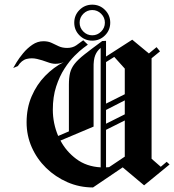

<svg xmlns="http://www.w3.org/2000/svg" viewBox="-20 -807 758 836"><path d="M381.7 -630Q349.2 -630 326.2 -652.9Q303.3 -675.8 303.3 -708.3Q303.3 -740.8 326.2 -763.8Q349.2 -786.7 381.7 -786.7Q414.2 -786.7 437.1 -763.8Q460 -740.8 460 -708.3Q460 -675.8 437.1 -652.9Q414.2 -630 381.7 -630ZM381.7 -653.3Q404.2 -653.3 420.4 -669.6Q436.7 -685.8 436.7 -708.3Q436.7 -730.8 420.4 -747.1Q404.2 -763.3 381.7 -763.3Q359.2 -763.3 342.9 -747.1Q326.7 -730.8 326.7 -708.3Q326.7 -685.8 342.9 -669.6Q359.2 -653.3 381.7 -653.3ZM385 9.2Q325.8 9.2 273.3 -13.8Q220.8 -36.7 180.8 -75.8Q140.8 -115 118.3 -165.8Q95.8 -216.7 95.8 -274.2Q95.8 -336.7 117.9 -387.9Q140 -439.2 176.7 -476.7Q213.3 -514.2 257.5 -536.7Q240.8 -529.2 220.8 -529.2Q205.8 -529.2 185 -537.1Q164.2 -545 141.2 -550.4Q118.3 -555.8 96.2 -550.4Q74.2 -545 57.5 -519.2L37.5 -510.8Q40.8 -517.5 52.1 -535.8Q63.3 -554.2 80.8 -575.4Q98.3 -596.7 120.8 -612.1Q143.3 -627.5 169.2 -627.5Q190 -627.5 205.4 -620Q220.8 -612.5 236.2 -605.4Q251.7 -598.3 272.5 -598.3Q295.8 -598.3 312.1 -609.6Q328.3 -620.8 342.5 -631.7L362.5 -612.5Q359.2 -610 343.3 -598.3Q327.5 -586.7 305 -564.2Q282.5 -541.7 260.8 -508.3Q239.2 -475 224.6 -430.4Q210 -385.8 210 -329.2Q210 -270 233.3 -215L280 -235V-438.3Q280 -468.3 285 -489.2Q290 -510 304.6 -528.8Q319.2 -547.5 348.3 -570.4Q377.5 -593.3 425 -628.3L441.7 -629.2V-560.8L555.8 -634.2L628.3 -574.2L661.7 -601.7L676.7 -583.3L640 -553.3V-115.8L680 -80.8L705.8 -102.5L718.3 -90.8L607.5 0L514.2 -78.3ZM387.5 -255.8 243.3 -195Q268.3 -147.5 312.5 -114.6Q356.7 -81.7 418.3 -78.3V-598.3Q402.5 -585.8 394.6 -566.2Q386.7 -546.7 387.5 -510.8ZM477.5 -559.2 441.7 -536.7V-355.8L523.3 -396.7V-508.3ZM441.7 -328.3V-268.3L523.3 -309.2V-370ZM455 -79.2 523.3 -125V-282.5L441.7 -241.7V-78.3Q448.3 -78.3 455 -79.2Z"/></svg>

Font: Manufacturing Consent
Style: Regular
Weight: 400
Version: Version 3.000; ttfautohint (v1.8.4.7-5d5b)